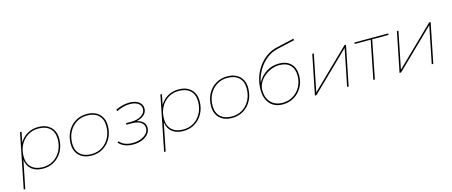

<svg xmlns="http://www.w3.org/2000/svg" viewBox="-53 -1494 5696 2419"><g transform="rotate(-15 2795.0 -284.0)"><path d="M334 3Q241 3 186 -42Q131 -87 121 -168L48 194H28L170 -517H190L163 -382Q200 -446 263 -483Q326 -520 406 -520Q507 -520 566.5 -463.5Q626 -407 626 -310Q626 -221 588.5 -150Q551 -79 485 -38Q419 3 334 3ZM337 -16Q415 -16 475.5 -54Q536 -92 571 -158.5Q606 -225 606 -309Q606 -401 552.5 -451Q499 -501 403 -501Q326 -501 265 -463Q204 -425 169 -359Q134 -293 134 -208Q134 -117 187.5 -66.5Q241 -16 337 -16Z M968 3Q867 3 807.5 -53.5Q748 -110 748 -207Q748 -297 785.5 -367.5Q823 -438 889 -479Q955 -520 1040 -520Q1141 -520 1200.5 -463.5Q1260 -407 1260 -310Q1260 -220 1222.5 -149.5Q1185 -79 1119 -38Q1053 3 968 3ZM971 -16Q1049 -16 1109.5 -54Q1170 -92 1205 -158.5Q1240 -225 1240 -309Q1240 -401 1186.5 -451Q1133 -501 1037 -501Q960 -501 899 -462.5Q838 -424 803 -358Q768 -292 768 -208Q768 -117 821.5 -66.5Q875 -16 971 -16Z M1510 3Q1385 3 1322 -72L1338 -84Q1365 -51 1409 -34Q1453 -17 1508 -17Q1567 -17 1614.5 -35.5Q1662 -54 1689.5 -85Q1717 -116 1717 -155Q1717 -204 1675 -232Q1633 -260 1559 -260H1487L1491 -280H1555Q1638 -280 1690 -314Q1742 -348 1742 -400Q1742 -446 1702 -473Q1662 -500 1595 -500Q1552 -500 1509.5 -488.5Q1467 -477 1424 -456L1413 -474Q1460 -497 1505 -508.5Q1550 -520 1594 -520Q1670 -520 1716 -487.5Q1762 -455 1762 -399Q1762 -352 1726.5 -318.5Q1691 -285 1626 -270Q1737 -242 1737 -156Q1737 -111 1707.5 -75Q1678 -39 1626.5 -18Q1575 3 1510 3Z M2165 3Q2072 3 2017 -42Q1962 -87 1952 -168L1879 194H1859L2001 -517H2021L1994 -382Q2031 -446 2094 -483Q2157 -520 2237 -520Q2338 -520 2397.5 -463.5Q2457 -407 2457 -310Q2457 -221 2419.5 -150Q2382 -79 2316 -38Q2250 3 2165 3ZM2168 -16Q2246 -16 2306.5 -54Q2367 -92 2402 -158.5Q2437 -225 2437 -309Q2437 -401 2383.5 -451Q2330 -501 2234 -501Q2157 -501 2096 -463Q2035 -425 2000 -359Q1965 -293 1965 -208Q1965 -117 2018.5 -66.5Q2072 -16 2168 -16Z M2799 3Q2698 3 2638.5 -53.5Q2579 -110 2579 -207Q2579 -297 2616.5 -367.5Q2654 -438 2720 -479Q2786 -520 2871 -520Q2972 -520 3031.5 -463.5Q3091 -407 3091 -310Q3091 -220 3053.5 -149.5Q3016 -79 2950 -38Q2884 3 2799 3ZM2802 -16Q2880 -16 2940.5 -54Q3001 -92 3036 -158.5Q3071 -225 3071 -309Q3071 -401 3017.5 -451Q2964 -501 2868 -501Q2791 -501 2730 -462.5Q2669 -424 2634 -358Q2599 -292 2599 -208Q2599 -117 2652.5 -66.5Q2706 -16 2802 -16Z M3462 3Q3356 3 3295.5 -63Q3235 -129 3235 -247Q3235 -329 3259.5 -405Q3284 -481 3329.5 -544Q3375 -607 3436.5 -650.5Q3498 -694 3571 -710L3801 -762L3805 -742L3575 -690Q3495 -672 3430.5 -620.5Q3366 -569 3321.5 -494.5Q3277 -420 3260 -332Q3306 -416 3379.5 -461.5Q3453 -507 3543 -507Q3641 -507 3696.5 -451.5Q3752 -396 3752 -298Q3752 -212 3713.5 -144Q3675 -76 3609.5 -36.5Q3544 3 3462 3ZM3464 -17Q3540 -17 3600.5 -54Q3661 -91 3696.5 -154.5Q3732 -218 3732 -298Q3732 -388 3682.5 -437.5Q3633 -487 3543 -487Q3488 -487 3436.5 -466Q3385 -445 3344 -410Q3303 -375 3279 -330Q3255 -285 3255 -237Q3255 -135 3311.5 -76Q3368 -17 3464 -17Z M3878 0 3982 -517H4002L3905 -34L4402 -517H4422L4318 0H4298L4395 -483L3898 0Z M4640 0 4739 -498H4530L4534 -517H4974L4970 -498H4759L4660 0Z M4982 0 5086 -517H5106L5009 -34L5506 -517H5526L5422 0H5402L5499 -483L5002 0Z"/></g></svg>

Font: Montserrat Thin
Style: Italic
Weight: 100
Italic angle: -11.3°
Designer: Julieta Ulanovsky
Foundry: Julieta Ulanovsky
Version: Version 9.000; ttfautohint (v1.8.4.7-5d5b)